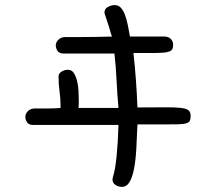

<svg xmlns="http://www.w3.org/2000/svg" viewBox="-20 -558 845 751"><path d="M228.5 -348.6Q211.9 -348.6 205.1 -358.9Q198.2 -369.1 198.2 -380.9Q198.2 -392.6 208.5 -402.8Q218.8 -413.1 236.3 -413.1H297.9Q324.2 -413.1 354 -413.6Q383.8 -414.1 418 -415Q413.1 -427.7 410.2 -439.5Q407.2 -451.2 403.3 -461.9L390.6 -501Q388.7 -503.9 388.7 -509.8Q388.7 -523.4 401.9 -530.8Q415 -538.1 428.7 -538.1Q443.4 -538.1 453.1 -527.3Q462.9 -516.6 469.2 -499Q475.6 -481.4 480 -459.5Q484.4 -437.5 488.3 -415H625Q640.6 -414.1 648.9 -404.8Q657.2 -395.5 657.2 -383.8Q657.2 -372.1 653.8 -365.7Q650.4 -359.4 640.6 -356Q630.9 -352.5 613.3 -351.6Q595.7 -350.6 567.4 -350.6H502Q507.8 -297.9 511.7 -244.6Q515.6 -191.4 517.6 -137.7Q581.1 -137.7 621.6 -138.2Q662.1 -138.7 685.1 -136.2Q708 -133.8 716.8 -127Q725.6 -120.1 725.6 -104.5Q725.6 -92.8 722.7 -85.9Q719.7 -79.1 708.5 -75.7Q697.3 -72.3 675.3 -71.8Q653.3 -71.3 615.2 -71.3H517.6Q515.6 -20.5 513.2 23.9Q510.7 68.4 504.4 101.6Q498 134.8 486.8 153.8Q475.6 172.9 457 172.9Q442.4 172.9 431.2 165Q419.9 157.2 419.9 143.6Q419.9 141.6 421.9 133.8Q430.7 106.4 436 53.7Q441.4 1 443.4 -69.3H109.4Q92.8 -69.3 85.9 -79.6Q79.1 -89.8 79.1 -101.6Q79.1 -113.3 89.4 -123.5Q99.6 -133.8 117.2 -133.8H139.6Q153.3 -133.8 172.4 -133.8Q191.4 -133.8 216.8 -135.7V-147.5Q216.8 -172.9 212.9 -200.2Q209 -227.5 209 -259.8Q209 -270.5 220.7 -277.8Q232.4 -285.2 245.1 -285.2Q260.7 -285.2 269 -272Q277.3 -258.8 281.7 -240.2Q286.1 -221.7 287.1 -201.2Q288.1 -180.7 288.1 -166Q288.1 -158.2 288.1 -150.9Q288.1 -143.6 287.1 -135.7H443.4Q438.5 -189.5 436 -242.2Q433.6 -294.9 427.7 -348.6Z"/></svg>

Font: Hi Melody
Style: Regular
Weight: 400
Designer: YoonDesign Inc.
Foundry: YoonDesign Inc.
Version: Version 3.00